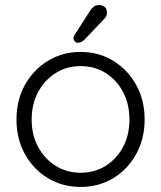

<svg xmlns="http://www.w3.org/2000/svg" viewBox="-20 -728 635 758"><path d="M551 -256Q551 -180 517.5 -119.5Q484 -59 427 -24.5Q370 10 298 10Q227 10 169.5 -24.5Q112 -59 78.5 -119.5Q45 -180 45 -256Q45 -333 78.5 -393Q112 -453 169.5 -488Q227 -523 298 -523Q370 -523 427 -488Q484 -453 517.5 -393Q551 -333 551 -256ZM491 -256Q491 -317 466 -364.5Q441 -412 397.5 -439.5Q354 -467 298 -467Q243 -467 199.5 -439.5Q156 -412 130.5 -364.5Q105 -317 105 -256Q105 -195 130.5 -148Q156 -101 199.5 -73.5Q243 -46 298 -46Q354 -46 397.5 -73.5Q441 -101 466 -148Q491 -195 491 -256ZM286 -559Q281 -559 275.5 -564.5Q270 -570 270 -577Q270 -583 275 -591L336 -686Q341 -694 349.5 -701Q358 -708 370 -708Q385 -708 394 -700Q403 -692 402 -677Q402 -670 399.5 -664.5Q397 -659 392 -654L317 -575Q311 -568 303 -563.5Q295 -559 286 -559Z"/></svg>

Font: Quicksand Light
Style: Regular
Weight: 400
Version: Version 3.004